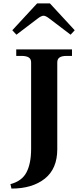

<svg xmlns="http://www.w3.org/2000/svg" viewBox="-20 -989 462 1123"><path d="M52 -812 197 -969H272L417 -812L393 -786L268 -881Q247 -897 235 -897Q222 -897 201 -881L76 -786ZM41 88Q109 70 135.5 18Q162 -34 162 -118V-624Q162 -644 148 -653Q134 -662 105 -662H75V-700H401V-662H370Q342 -662 328.5 -653Q315 -644 315 -624V-116Q315 -2 242 56Q169 114 47 114Z"/></svg>

Font: Taviraj SemiBold
Style: Regular
Weight: 600
Designer: Katatrad Team
Foundry: CadsonDemak
Version: Version 1.001